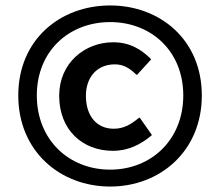

<svg xmlns="http://www.w3.org/2000/svg" viewBox="-20 -674 807 704"><path d="M384 10C566 10 720 -119 720 -324C720 -529 566 -654 384 -654C201 -654 47 -529 47 -324C47 -119 201 10 384 10ZM384 -593C534 -593 652 -487 652 -324C652 -161 534 -52 384 -52C233 -52 115 -161 115 -324C115 -487 233 -593 384 -593ZM394 -121C452 -121 496 -145 534 -176L537 -179L492 -243L487 -240C460 -218 434 -202 397 -202C335 -202 295 -248 295 -323C295 -390 335 -438 401 -438C431 -438 453 -426 478 -402L482 -399L534 -456L531 -460C498 -492 457 -519 395 -519C291 -519 197 -443 197 -323C197 -198 282 -121 394 -121Z"/></svg>

Font: Falling Sky
Style: Med
Weight: 500
Designer: Paul D. Hunt
Foundry: Adobe Systems Incorporated
Version: Version 1.02